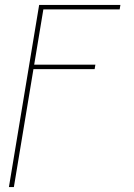

<svg xmlns="http://www.w3.org/2000/svg" viewBox="-20 -540 540 775"><path d="M16 215 138 -520H466L463 -502H155L118 -279H365L362 -261H115L36 215Z"/></svg>

Font: Iosevka Term Curly Th Obl
Style: Regular
Weight: 100
Italic angle: -9°
Designer: Belleve Invis
Foundry: Belleve Invis
Version: Version 32.3.0